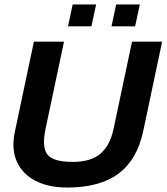

<svg xmlns="http://www.w3.org/2000/svg" viewBox="-20 -831 747 861"><path d="M285 -713 306 -811H411L390 -713ZM480 -713 501 -811H607L586 -713ZM281 10Q198 10 139.5 -20Q81 -50 55.5 -106.5Q30 -163 47 -242L132 -644H267L184 -252Q167 -170 193 -137.5Q219 -105 306 -105Q387 -105 430 -141.5Q473 -178 489 -252L572 -644H707L622 -242Q595 -115 511.5 -52.5Q428 10 281 10Z"/></svg>

Font: Kanit Medium
Style: Italic
Weight: 500
Italic angle: -12°
Designer: Katatrad Team
Foundry: CadsonDemak
Version: Version 2.000; ttfautohint (v1.8.3)